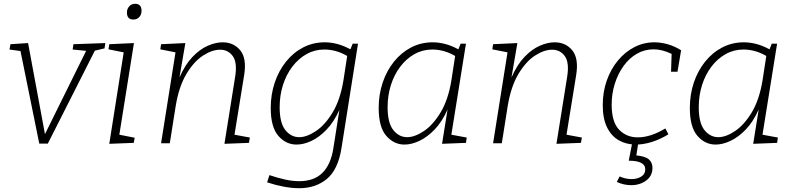

<svg xmlns="http://www.w3.org/2000/svg" viewBox="-20 -755 4187 1012"><path d="M187 2 88 -486 30 -494 35 -522 128 -528 217 -48 434 -487 363 -494 367 -522 535 -528 531 -500 480 -488 232 2Z M556 3 632 -479 552 -495 556 -522 686 -528 609 -45 690 -29 685 -2ZM683 -652Q649 -652 649 -689Q649 -708 661 -721.5Q673 -735 692 -735Q726 -735 726 -698Q726 -678 714 -665Q702 -652 683 -652Z M1163 3 1220 -354Q1231 -427 1206.5 -460Q1182 -493 1140 -493Q1098 -493 1050 -462Q1002 -431 962.5 -365Q923 -299 906 -196L875 0H829L905 -479L825 -495L829 -522L957 -528L926 -347Q956 -415 995 -455.5Q1034 -496 1075.5 -514Q1117 -532 1153 -532Q1212 -532 1246.5 -489.5Q1281 -447 1267 -360L1216 -45L1297 -30L1292 -2Z M1557 237Q1519 237 1476 229Q1433 221 1388 206L1400 168Q1444 183 1483.5 191.5Q1523 200 1557 200Q1636 200 1680 155.5Q1724 111 1737 27L1769 -176Q1740 -112 1701 -71.5Q1662 -31 1621 -12Q1580 7 1543 7Q1487 7 1447 -39Q1407 -85 1407 -186Q1407 -257 1428 -319.5Q1449 -382 1487.5 -430Q1526 -478 1578 -505Q1630 -532 1692 -532Q1723 -532 1756.5 -523.5Q1790 -515 1827 -495L1839 -525H1867L1780 25Q1762 139 1703 188Q1644 237 1557 237ZM1557 -32Q1597 -32 1645 -64Q1693 -96 1733 -162Q1773 -228 1790 -330L1810 -460Q1779 -478 1749 -486Q1719 -494 1690 -494Q1639 -494 1596 -470Q1553 -446 1521 -404Q1489 -362 1471.5 -307Q1454 -252 1454 -190Q1454 -107 1484 -69.5Q1514 -32 1557 -32Z M2112 7Q2056 7 2016 -39Q1976 -85 1976 -186Q1976 -257 1997 -319.5Q2018 -382 2056.5 -430Q2095 -478 2147 -505Q2199 -532 2261 -532Q2292 -532 2325.5 -523.5Q2359 -515 2396 -495L2408 -525H2436L2359 -45L2440 -30L2436 -2L2310 3L2339 -178Q2310 -113 2271 -72.5Q2232 -32 2190.5 -12.5Q2149 7 2112 7ZM2126 -32Q2166 -32 2214 -64Q2262 -96 2302 -162Q2342 -228 2359 -330L2379 -460Q2348 -478 2318 -486Q2288 -494 2259 -494Q2208 -494 2165 -470Q2122 -446 2090 -404Q2058 -362 2040.5 -307Q2023 -252 2023 -190Q2023 -107 2053 -69.5Q2083 -32 2126 -32Z M2913 3 2970 -354Q2981 -427 2956.5 -460Q2932 -493 2890 -493Q2848 -493 2800 -462Q2752 -431 2712.5 -365Q2673 -299 2656 -196L2625 0H2579L2655 -479L2575 -495L2579 -522L2707 -528L2676 -347Q2706 -415 2745 -455.5Q2784 -496 2825.5 -514Q2867 -532 2903 -532Q2962 -532 2996.5 -489.5Q3031 -447 3017 -360L2966 -45L3047 -30L3042 -2Z M3332 7Q3282 7 3242.5 -15Q3203 -37 3180 -83Q3157 -129 3157 -201Q3157 -270 3178 -330Q3199 -390 3236.5 -435.5Q3274 -481 3323.5 -506.5Q3373 -532 3429 -532Q3463 -532 3499 -522Q3535 -512 3570 -490L3551 -377H3517L3520 -471Q3470 -495 3425 -495Q3377 -495 3336.5 -471.5Q3296 -448 3266.5 -407Q3237 -366 3220.5 -313.5Q3204 -261 3204 -204Q3204 -112 3243 -71.5Q3282 -31 3342 -31Q3409 -31 3487 -78L3503 -47Q3459 -20 3415 -6.5Q3371 7 3332 7ZM3307 221Q3268 221 3231 204L3246 175Q3277 189 3309 189Q3338 189 3359.5 176Q3381 163 3381 137Q3381 114 3358.5 103Q3336 92 3294 92L3312 0H3344L3334 64Q3382 69 3400.5 85.5Q3419 102 3419 130Q3419 172 3386 196.5Q3353 221 3307 221Z M3752 7Q3696 7 3656 -39Q3616 -85 3616 -186Q3616 -257 3637 -319.5Q3658 -382 3696.5 -430Q3735 -478 3787 -505Q3839 -532 3901 -532Q3932 -532 3965.5 -523.5Q3999 -515 4036 -495L4048 -525H4076L3999 -45L4080 -30L4076 -2L3950 3L3979 -178Q3950 -113 3911 -72.5Q3872 -32 3830.5 -12.5Q3789 7 3752 7ZM3766 -32Q3806 -32 3854 -64Q3902 -96 3942 -162Q3982 -228 3999 -330L4019 -460Q3988 -478 3958 -486Q3928 -494 3899 -494Q3848 -494 3805 -470Q3762 -446 3730 -404Q3698 -362 3680.5 -307Q3663 -252 3663 -190Q3663 -107 3693 -69.5Q3723 -32 3766 -32Z"/></svg>

Font: Bitter Light
Style: Italic
Weight: 300
Italic angle: -9°
Designer: Sol Matas, and Bitter project Authors
Foundry: Sol Matas
Version: Version 2.001